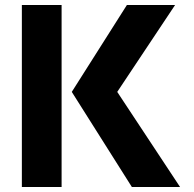

<svg xmlns="http://www.w3.org/2000/svg" viewBox="-20 -753 780 773"><path d="M228 -733V0H68V-733ZM491 -733H685L452 -383L705 0H511L269 -383Z"/></svg>

Font: Kreadon
Style: Regular
Weight: 400
Designer: kohakuno
Foundry: StudioGnu
Version: Version 1.000;Glyphs 3.1.2 (3151)